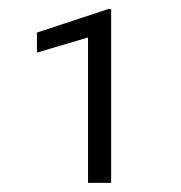

<svg xmlns="http://www.w3.org/2000/svg" viewBox="-20 -731 401 426"><path d="M226.6 -710.9V-325.2H175.3V-647.9L62 -614.3V-658.7L220.2 -710.9Z"/></svg>

Font: Vazirmatn RD UI FD ExtraLight
Style: Regular
Weight: 200
Designer: Saber Rastikerdar
Foundry: Saber Rastikerdar
Version: Version 33.003